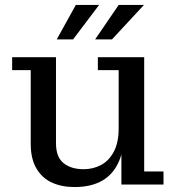

<svg xmlns="http://www.w3.org/2000/svg" viewBox="-20 -745 712 775"><path d="M281 10Q229 10 189.5 -8Q150 -26 127 -65Q104 -104 104 -165V-462H29V-514H206V-167Q206 -111 236.5 -86.5Q267 -62 318 -62Q355 -62 387 -78.5Q419 -95 439 -132Q459 -169 459 -226L483 -228Q483 -147 460.5 -94.5Q438 -42 393 -16Q348 10 281 10ZM470 0V-178L459 -176V-462H375V-514H562V-53H640V0ZM364 -586 459 -725H561L432 -586ZM209 -586 286 -725H380L275 -586Z"/></svg>

Font: Montagu Slab 24pt
Style: Regular
Weight: 400
Designer: Florian Karsten
Foundry: Florian Karsten
Version: Version 1.000